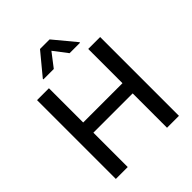

<svg xmlns="http://www.w3.org/2000/svg" viewBox="-255 -1101 1253 1253"><g transform="rotate(-45 371.0 -475.0)"><path d="M79.9 0V-727.3H189.6V-411.2H552.2V-727.3H662.3V0H552.2V-317.1H189.6V0ZM300.8 -793.7H204.9V-799L329.5 -949.6H418L543 -799V-793.7H446.7L373.9 -888.8Z"/></g></svg>

Font: Inter Zeller Medium
Style: Regular
Weight: 500
Designer: Rasmus Andersson; Joe Bland
Foundry: zeller
Version: Version 3.015;git-dec3a8cb1